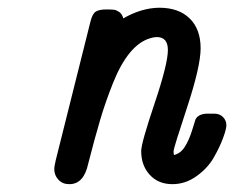

<svg xmlns="http://www.w3.org/2000/svg" viewBox="-20 -468 600 492"><path d="M119.1 -34.2Q119.1 -42 123 -58.1L211.9 -413.1Q216.8 -433.1 225.8 -438.5Q234.9 -443.8 252 -443.8H252.9Q267.1 -443.8 272.9 -442.9Q278.8 -441.9 285.9 -437Q293 -432.1 295.9 -420.9Q342.8 -447.8 388.2 -448.2Q438 -448.2 466.1 -420.7Q494.1 -393.1 494.1 -344.2Q494.1 -298.3 459.5 -193.1Q424.8 -87.9 424.8 -81.1Q424.8 -74.2 425.8 -70.8Q442.9 -74.7 453.9 -92.3Q464.8 -109.9 472.4 -134.5Q480 -159.2 481 -162.1Q488.8 -177.2 514.2 -176.8H528.8Q543 -176.8 551.5 -168Q560.1 -159.2 560.1 -147Q560.1 -137.2 551.5 -114Q543 -90.8 527.6 -64Q512.2 -37.1 483.6 -16.6Q455.1 3.9 421.9 3.9Q385.7 3.9 363.8 -20Q341.8 -43.9 341.8 -81.1Q341.8 -101.1 376 -202.6Q410.2 -304.2 410.2 -339.8Q410.2 -373 381.8 -373Q374 -373 365.2 -370.1Q337.4 -362.3 313.2 -333.3Q289.1 -304.2 269.5 -255.1Q250 -206.1 236.6 -160.6Q223.1 -115.2 206.1 -48.8Q194.8 4.4 157.2 3.9Q140.1 3.9 129.6 -7.6Q119.1 -19 119.1 -34.2Z"/></svg>

Font: CMU Typewriter Text
Style: BoldItalic
Weight: 700
Italic angle: -14.04°
Version: Version 0.7.0